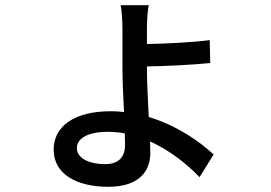

<svg xmlns="http://www.w3.org/2000/svg" viewBox="-20 -647 1040 737"><path d="M459 -135 460 -91C460 -44 435 -17 384 -17C316 -17 275 -43 275 -78C275 -118 321 -141 394 -141C416 -141 438 -139 459 -135ZM551 -627H443C447 -611 450 -570 450 -537C450 -502 450 -426 450 -385C450 -339 453 -276 456 -217C439 -219 422 -220 405 -220C265 -220 186 -162 186 -73C186 23 276 70 396 70C516 70 557 8 557 -60L556 -104C632 -70 698 -17 746 33L800 -54C744 -106 657 -166 551 -198C548 -263 544 -333 544 -378V-392C612 -393 718 -398 787 -405L785 -493C716 -484 610 -479 544 -478V-538C544 -569 547 -610 551 -627Z"/></svg>

Font: Noto Sans JP Medium
Style: Regular
Weight: 500
Designer: Ryoko NISHIZUKA 西塚涼子 (kana, bopomofo & ideographs); Paul D. Hunt (Latin, Greek & Cyrillic); Sandoll Communications 산돌커뮤니
Foundry: Adobe
Version: Version 2.004;hotconv 1.0.118;makeotfexe 2.5.65603